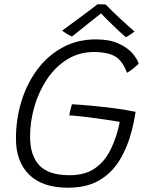

<svg xmlns="http://www.w3.org/2000/svg" viewBox="-20 -853 678 897"><path d="M297.5 24Q179 24 116.8 -36.5Q54.5 -97 54.5 -205.5Q54.5 -296 80 -379.2Q105.5 -462.5 154 -527.8Q202.5 -593 271.8 -631Q341 -669 428.5 -669Q490.5 -669 532.5 -650.2Q574.5 -631.5 597.8 -605Q621 -578.5 628 -555.5Q620.5 -547.5 603.5 -533.8Q586.5 -520 573.5 -513Q550.5 -573 514.5 -591.5Q478.5 -610 419.5 -610Q349 -610 293.5 -575.2Q238 -540.5 199.5 -482.8Q161 -425 140.8 -355Q120.5 -285 120.5 -214.5Q120.5 -127 163.5 -80.8Q206.5 -34.5 305 -34.5Q374.5 -34.5 418.8 -63.5Q463 -92.5 488.8 -139.2Q514.5 -186 529 -239.5Q532 -249.5 534.8 -261.8Q537.5 -274 539.5 -283.5Q527.5 -286 498 -290.5Q468.5 -295 432.2 -300Q396 -305 361.2 -309Q326.5 -313 303.5 -314Q305 -323 308.8 -339.2Q312.5 -355.5 316 -366Q354 -364 407.8 -359Q461.5 -354 516.5 -346.8Q571.5 -339.5 613.5 -330.5Q606.5 -283 595.5 -242Q574.5 -162 537.2 -102.2Q500 -42.5 441.5 -9.2Q383 24 297.5 24ZM473.5 -832Q502 -802.5 540.5 -766.8Q579 -731 608.5 -706Q597.5 -697 587.2 -690.5Q577 -684 568.5 -679Q554.5 -690.5 531.2 -712.2Q508 -734 485.8 -756Q463.5 -778 452 -790.5Q441 -782 416 -762Q391 -742 363.2 -719.8Q335.5 -697.5 316.5 -682.5Q309 -685 293.2 -694.5Q277.5 -704 270.5 -710Q299.5 -731 334.2 -756.8Q369 -782.5 397.5 -803.8Q426 -825 435.5 -833Q442 -833 453.5 -832.8Q465 -832.5 473.5 -832Z"/></svg>

Font: Grandstander ExtraLight
Style: Italic
Weight: 200
Italic angle: -15°
Designer: Tyler Finck
Foundry: Etcetera Type Co
Version: Version 1.200; ttfautohint (v1.8.3)